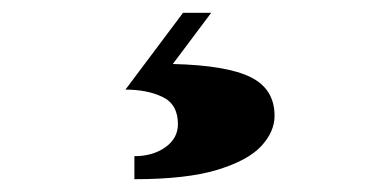

<svg xmlns="http://www.w3.org/2000/svg" viewBox="-20 -26 589 300"><path d="M258 168Q258 137 234 125.5Q210 114 176 114L266 -6H310L250 74Q334 76 371.5 94.5Q409 113 409 155Q409 180 388 202.5Q367 225 319 239.5Q271 254 190 254V218Q219 218 238.5 204Q258 190 258 168Z"/></svg>

Font: Copperplate Sans CC
Style: Bold
Weight: 700
Designer: indestructible type*
Foundry: Cowboy Collective
Version: Version 1.000